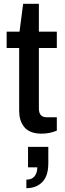

<svg xmlns="http://www.w3.org/2000/svg" viewBox="-20 -693 345 1013"><path d="M198.2 12.2Q166 12.2 142.3 2.2Q118.7 -7.8 105.7 -25.4Q92.8 -43 86.9 -63.5Q81.1 -84 81.1 -108.9V-439.9H15.1V-525.9H83L102.1 -672.9H185.1V-525.9H279.8V-439.9H185.1V-121.1Q185.1 -97.7 195.3 -85.9Q205.6 -74.2 228 -74.2H279.8V-3.9Q243.2 12.2 198.2 12.2ZM119.1 299.8V254.9Q147.9 254.9 162.4 236.8Q176.8 218.8 176.8 189.9H127.9V82H234.9V168Q234.9 235.4 203.1 267.6Q171.4 299.8 119.1 299.8Z"/></svg>

Font: Archivo Medium
Style: Regular
Weight: 500
Designer: Hector Gatti
Foundry: Omnibus-Type
Version: Version 2.001